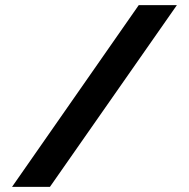

<svg xmlns="http://www.w3.org/2000/svg" viewBox="-20 -730 738 750"><path d="M27 0H175L671 -710H522Z"/></svg>

Font: RT Raleway Bold
Style: Regular
Weight: 400
Designer: Matt McInerney, Pablo Impallari, Rodrigo Fuenzalida — Edited by Milan Moffatt in April 2016
Foundry: Matt McInerney, Pablo Impallari, Rodrigo Fuenzalida — Edited by Milan Moffatt in April 2016
Version: Version 3.001